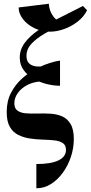

<svg xmlns="http://www.w3.org/2000/svg" viewBox="-20 -760 487 1030"><path d="M175 250V120Q253 120 293.5 100.5Q334 81 334 44Q334 19 317 7.5Q300 -4 271.5 -7Q243 -10 209 -11Q175 -12 141 -17Q107 -22 78.5 -36Q50 -50 33 -79Q16 -108 16 -159Q16 -218 39 -262Q62 -306 97.5 -338Q133 -370 172.5 -390.5Q212 -411 247 -422Q282 -433 302 -435V-300Q254 -324 210 -323.5Q166 -323 131.5 -306.5Q97 -290 77 -263Q57 -236 57 -206Q57 -178 74.5 -166Q92 -154 120 -152Q148 -150 182.5 -151Q217 -152 251 -150Q285 -148 313 -136Q341 -124 358.5 -95Q376 -66 376 -14Q376 34 360.5 81Q345 128 317 166.5Q289 205 253 227.5Q217 250 175 250ZM302 -300Q267 -300 229.5 -309.5Q192 -319 159.5 -337.5Q127 -356 106.5 -384.5Q86 -413 86 -451Q86 -494 112.5 -530Q139 -566 185.5 -598Q232 -630 293.5 -661.5Q355 -693 425 -728L447 -705Q383 -667 324.5 -637Q266 -607 220 -580Q174 -553 148 -524.5Q122 -496 122 -460Q122 -430 140 -416.5Q158 -403 186 -403Q214 -403 245 -412Q276 -421 302 -435ZM247 -590Q204 -590 165.5 -608.5Q127 -627 103.5 -657Q80 -687 80 -720L242 -740Q244 -700 267.5 -670Q291 -640 324 -640L447 -705Q430 -670 396.5 -644Q363 -618 323.5 -604Q284 -590 247 -590Z"/></svg>

Font: Brygada 1918
Style: Bold Italic
Weight: 700
Italic angle: -8°
Designer: Mateusz Machalski | Borys Kosmynka | Przemek Hoffer
Foundry: NIEPODLEGLA 2018
Version: Version 3.006